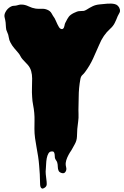

<svg xmlns="http://www.w3.org/2000/svg" viewBox="-20 -778 708 1093"><path d="M163 -331Q163 -353 157.5 -373Q152 -393 138 -409Q130 -418 122.5 -425.5Q115 -433 108 -441Q101 -449 96 -459Q91 -469 84 -477Q72 -491 60.5 -504.5Q49 -518 40 -535Q32 -549 30 -565Q28 -581 21 -595Q14 -609 14 -621Q14 -633 12 -650Q10 -665 6.5 -678Q3 -691 9 -705Q20 -729 41 -740Q50 -745 58 -745Q66 -745 75 -747Q82 -749 88 -750.5Q94 -752 102 -752Q122 -752 142.5 -742Q163 -732 183 -729Q199 -727 216 -728Q233 -729 248 -723Q266 -716 273.5 -702Q281 -688 291 -674Q294 -669 298 -659.5Q302 -650 306.5 -640.5Q311 -631 316 -623Q321 -615 328 -613Q334 -611 338 -614Q342 -617 344 -621.5Q346 -626 347 -631.5Q348 -637 349 -641Q350 -644 351.5 -647.5Q353 -651 355 -654Q363 -671 371.5 -682.5Q380 -694 400 -704Q411 -709 418.5 -712Q426 -715 438 -715Q450 -715 456.5 -716Q463 -717 473 -723Q490 -734 507.5 -742.5Q525 -751 548 -753Q565 -755 590 -757Q615 -759 632 -755Q643 -753 651 -745Q659 -737 662 -726Q665 -713 660 -705Q655 -697 650 -686Q642 -665 633 -647Q624 -629 607 -614Q567 -578 545 -524Q528 -484 509.5 -444Q491 -404 465 -369Q457 -358 449 -351Q441 -344 438 -330Q433 -304 430.5 -277.5Q428 -251 428 -225Q428 -201 427 -176.5Q426 -152 427 -129Q428 -106 425 -86.5Q422 -67 420 -44Q419 -21 418 1Q417 23 405 44Q398 56 392 67.5Q386 79 378 90Q370 103 363 118.5Q356 134 354 150Q353 161 356.5 174Q360 187 354 198Q347 211 333 207.5Q319 204 314 195Q309 184 309 171.5Q309 159 306 148Q304 141 300.5 136.5Q297 132 294 125Q292 121 292 114Q292 107 291 100.5Q290 94 287.5 89Q285 84 278 84Q263 83 256 95Q249 107 246 123.5Q243 140 242.5 157Q242 174 241 182Q239 199 240.5 213.5Q242 228 244 244Q246 257 246 270.5Q246 284 232 292Q224 297 219 295Q214 293 211.5 287.5Q209 282 208.5 274.5Q208 267 208 261Q208 238 206.5 214Q205 190 203 166Q201 139 197 113Q193 87 188 60.5Q183 34 179.5 8Q176 -18 176 -44Q176 -68 176.5 -90.5Q177 -113 175 -135Q173 -158 168.5 -180.5Q164 -203 163 -226Q161 -252 162 -278.5Q163 -305 163 -331Z"/></svg>

Font: Double Feature
Style: Regular
Weight: 400
Designer: David Shetterly
Foundry: David Shetterly
Version: Version 2.100 1997 initial release